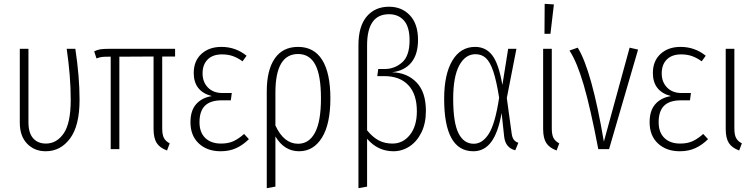

<svg xmlns="http://www.w3.org/2000/svg" viewBox="-20 -776 3931 999"><path d="M394 -257Q394 -122 344.5 -55.5Q295 11 218 11Q159 11 121 -28.5Q83 -68 83 -138V-522H128V-140Q128 -84 152.5 -56.5Q177 -29 219 -29Q275 -29 311.5 -82Q348 -135 348 -257Q348 -379 327 -522H372Q394 -377 394 -257Z M824 -482V-108Q824 -75 833 -58Q842 -41 863 -30L849 7Q811 -7 795 -32.5Q779 -58 779 -105V-482L601 -481V0H556V-481H544Q521 -481 509.5 -479.5Q498 -478 482 -472L470 -509Q487 -517 502.5 -519.5Q518 -522 546 -522H891V-482Z M1263 -486 1242 -457Q1217 -475 1192 -484Q1167 -493 1135 -493Q1087 -493 1060.5 -466.5Q1034 -440 1034 -394Q1034 -349 1062 -320.5Q1090 -292 1137 -292H1186L1181 -254H1134Q1075 -254 1046.5 -226Q1018 -198 1018 -140Q1018 -87 1048 -58Q1078 -29 1130 -29Q1168 -29 1195 -41.5Q1222 -54 1250 -79L1275 -52Q1245 -22 1209.5 -5.5Q1174 11 1128 11Q1058 11 1014.5 -29.5Q971 -70 971 -140Q971 -201 1001 -234.5Q1031 -268 1082 -276Q988 -301 988 -396Q988 -459 1028 -495.5Q1068 -532 1132 -532Q1206 -532 1263 -486Z M1699 -264Q1699 -130 1655 -59.5Q1611 11 1536 11Q1459 11 1413 -66V195L1368 203V-301Q1368 -411 1409.5 -471.5Q1451 -532 1531 -532Q1614 -532 1656.5 -464Q1699 -396 1699 -264ZM1650 -264Q1650 -384 1620.5 -439.5Q1591 -495 1531 -495Q1413 -495 1413 -294V-123Q1457 -28 1531 -28Q1588 -28 1619 -86Q1650 -144 1650 -264Z M2196 -199Q2196 -134 2172.5 -86.5Q2149 -39 2110.5 -14Q2072 11 2027 11Q1946 11 1890 -54V195L1845 203V-541Q1845 -639 1888 -690Q1931 -741 2004 -741Q2071 -741 2113 -696Q2155 -651 2155 -569Q2155 -493 2120 -450.5Q2085 -408 2020 -400Q2098 -398 2147 -347.5Q2196 -297 2196 -199ZM2149 -197Q2149 -286 2104.5 -333Q2060 -380 1980 -380H1943L1948 -417H1982Q2033 -417 2072 -451Q2111 -485 2111 -566Q2111 -636 2082 -669Q2053 -702 2004 -702Q1890 -702 1890 -540V-98Q1919 -62 1950.5 -45.5Q1982 -29 2022 -29Q2077 -29 2113 -74.5Q2149 -120 2149 -197Z M2594 -334 2624 -522H2667L2617 -266L2642 -83Q2645 -60 2653.5 -49Q2662 -38 2677 -33L2661 6Q2609 -7 2603 -67L2590 -188Q2572 -86 2536 -37.5Q2500 11 2443 11Q2291 11 2291 -262Q2291 -389 2333.5 -460.5Q2376 -532 2452 -532Q2508 -532 2541.5 -488Q2575 -444 2594 -334ZM2338 -262Q2338 -138 2365.5 -83Q2393 -28 2445 -28Q2491 -28 2524 -81Q2557 -134 2577 -268Q2563 -356 2546.5 -405Q2530 -454 2508 -474Q2486 -494 2454 -494Q2401 -494 2369.5 -435.5Q2338 -377 2338 -262Z M2851 -108Q2851 -75 2860 -58Q2869 -41 2890 -30L2876 7Q2838 -7 2822 -32.5Q2806 -58 2806 -105V-522H2851ZM2814 -756 2862 -753 2844 -600H2813Z M3122 -39 3256 -528 3300 -518 3149 0H3093Q3052 -215 3017 -334.5Q2982 -454 2943 -513L2986 -528Q3059 -410 3122 -39Z M3652 -486 3631 -457Q3606 -475 3581 -484Q3556 -493 3524 -493Q3476 -493 3449.5 -466.5Q3423 -440 3423 -394Q3423 -349 3451 -320.5Q3479 -292 3526 -292H3575L3570 -254H3523Q3464 -254 3435.5 -226Q3407 -198 3407 -140Q3407 -87 3437 -58Q3467 -29 3519 -29Q3557 -29 3584 -41.5Q3611 -54 3639 -79L3664 -52Q3634 -22 3598.5 -5.5Q3563 11 3517 11Q3447 11 3403.5 -29.5Q3360 -70 3360 -140Q3360 -201 3390 -234.5Q3420 -268 3471 -276Q3377 -301 3377 -396Q3377 -459 3417 -495.5Q3457 -532 3521 -532Q3595 -532 3652 -486Z M3801 -108Q3801 -75 3810 -58Q3819 -41 3840 -30L3826 7Q3788 -7 3772 -32.5Q3756 -58 3756 -105V-522H3801Z"/></svg>

Font: Fira Sans Extra Condensed ExtraLight
Style: Regular
Weight: 275
Width: 1
Designer: Carrois Corporate & Edenspiekermann AG
Foundry: Carrois Corporate GbR & Edenspiekermann AG
Version: Version 4.203